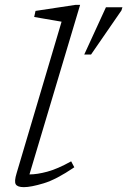

<svg xmlns="http://www.w3.org/2000/svg" viewBox="-20 -762 525 792"><path d="M234 -672.5Q225 -674 203.5 -677.8Q182 -681.5 158.5 -685.5Q135 -689.5 121 -692L126.5 -717L292 -742H310.5L101.5 -42.5Q133 -42.5 175 -53.8Q217 -65 273.5 -96.5L286.5 -72Q212.5 -21.5 160 -5.8Q107.5 10 78.5 10Q52 10 45 -1.8Q38 -13.5 48.5 -47.5ZM327.5 -537 417 -732H485L481 -719L355.5 -537Z"/></svg>

Font: Newsreader 6pt Light
Style: Italic
Weight: 300
Italic angle: -17°
Designer: Hugues Gentile
Foundry: Production Type
Version: Version 1.003; ttfautohint (v1.8.3)